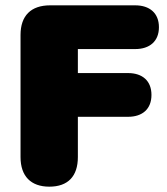

<svg xmlns="http://www.w3.org/2000/svg" viewBox="-20 -690 628 720"><path d="M165 10C235 10 272 -29 272 -101V-252H460C514 -252 548 -281 548 -334C548 -387 514 -416 460 -416H272V-506H487C541 -506 576 -535 576 -588C576 -641 541 -670 487 -670H168C96 -670 57 -631 57 -559V-101C57 -29 96 10 165 10Z"/></svg>

Font: SN Pro Black
Style: Regular
Weight: 900
Designer: Tobias Whetton
Foundry: Supernotes
Version: Version 1.001;Glyphs 3.2 (3249)